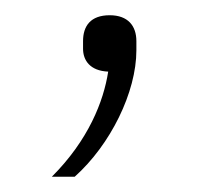

<svg xmlns="http://www.w3.org/2000/svg" viewBox="-20 -88 288 252"><path d="M124 -68C99 -68 89 -54 89 -34V-24C89 -9 98 5 122 6C116 45 96 96 48 144H78C125 102 159 33 159 -22V-34C159 -54 148 -68 124 -68Z"/></svg>

Font: IBM Plex Thai Looped ExtraLight
Style: Regular
Weight: 200
Designer: Mike Abbink, Paul van der Laan, Pieter van Rosmalen, Ben Mitchell, Mark Frömberg
Foundry: Bold Monday
Version: Version 1.0